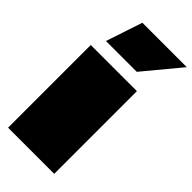

<svg xmlns="http://www.w3.org/2000/svg" viewBox="-278 -958 1018 1018"><g transform="rotate(45 231.5 -448.5)"><path d="M20 0Q20 -56 20 -112.5Q20 -169 20 -225Q20 -281 20 -337.5Q20 -394 20 -451Q20 -493 20 -535.5Q20 -578 20 -620Q78 -620 135.5 -620Q193 -620 251 -620Q309 -620 366 -620Q366 -543 366 -465.5Q366 -388 366 -310Q366 -232 366 -154.5Q366 -77 366 0ZM130 -897 62 -692H293L463 -897Z"/></g></svg>

Font: Climate Crisis
Style: Regular
Weight: 400
Version: Version 1.003